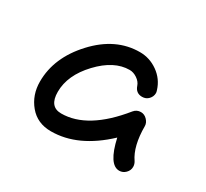

<svg xmlns="http://www.w3.org/2000/svg" viewBox="-80 -445 601 560"><g transform="rotate(30 220.0 -165.0)"><path d="M350 -250Q350 -238 341.5 -229Q333 -220 320 -220Q299 -220 292 -241Q288 -253 275.5 -261.5Q263 -270 250 -270Q198 -270 149 -218Q100 -166 100 -110Q100 -60 140 -60Q229 -60 317 -169Q326 -180 340 -180Q352 -180 361 -170.5Q370 -161 370 -150Q370 -83 395 -47Q400 -39 400 -30Q400 -18 391 -9Q382 0 370 0Q335 0 317 -81Q231 0 140 0Q94 0 67 -32.5Q40 -65 40 -110Q40 -191 104.5 -260.5Q169 -330 250 -330Q283 -330 310.5 -310.5Q338 -291 348 -259Q350 -253 350 -250Z"/></g></svg>

Font: Pecita
Style: Book
Weight: 400
Width: 7
Version: Version 4.3